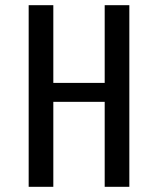

<svg xmlns="http://www.w3.org/2000/svg" viewBox="-20 -720 610 740"><path d="M383.5 -700H478.5V0H383.5V-327.5H185.5V0H90.5V-700H185.5V-400.5H383.5Z"/></svg>

Font: League Mono Narrow
Style: Regular
Weight: 400
Width: 3
Designer: Tyler Finck
Foundry: The League of Moveable Type / Tyler Finck
Version: Version 2.210